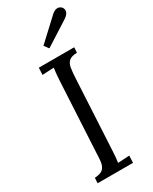

<svg xmlns="http://www.w3.org/2000/svg" viewBox="-236 -984 829 1038"><g transform="rotate(-30 179.0 -464.5)"><path d="M299 -700 297 -667Q262 -666 247 -652.5Q232 -639 228 -614.5Q224 -590 222 -554L199 -119Q198 -92 196 -72.5Q194 -53 192 -40Q210 -41 228 -42Q246 -43 264 -44L262 0H41L43 -33Q81 -35 96 -50.5Q111 -66 114 -93.5Q117 -121 118 -156L141 -588Q142 -608 144 -626.5Q146 -645 148 -660Q130 -659 112 -658Q94 -657 76 -656L78 -700ZM180 -762 159 -790 286 -908Q305 -926 318.5 -928Q332 -930 340.5 -925Q349 -920 351 -917Q355 -913 357.5 -903.5Q360 -894 354 -881.5Q348 -869 326 -855Z"/></g></svg>

Font: Lora
Style: Italic
Weight: 400
Italic angle: -3°
Designer: Olga Karpushina, Alexei Vanyashin (Cyrillic)
Foundry: Cyreal
Version: Version 3.008